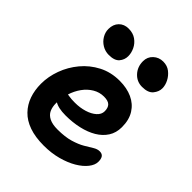

<svg xmlns="http://www.w3.org/2000/svg" viewBox="-209 -872 1008 1008"><g transform="rotate(45 294.5 -368.0)"><path d="M285 10Q222 10 176.5 -6Q131 -22 102 -52Q73 -82 59 -122Q45 -162 45 -210Q45 -263 64.5 -316.5Q84 -370 121 -414.5Q158 -459 210 -486Q262 -513 327 -513Q380 -513 420.5 -494.5Q461 -476 484 -439.5Q507 -403 507 -349Q507 -307 487 -276Q467 -245 432.5 -224.5Q398 -204 352 -193.5Q306 -183 254 -183Q198 -183 170.5 -201.5Q143 -220 143 -244Q143 -258 149.5 -264.5Q156 -271 171 -271Q182 -271 197.5 -268Q213 -265 241 -265Q279 -265 311.5 -275Q344 -285 364 -303Q384 -321 384 -344Q384 -370 371 -383Q358 -396 327 -396Q294 -396 265.5 -379Q237 -362 216.5 -333.5Q196 -305 184.5 -268.5Q173 -232 173 -193Q173 -165 182.5 -144.5Q192 -124 215 -112.5Q238 -101 276 -101Q332 -101 370.5 -112.5Q409 -124 434.5 -139Q460 -154 478.5 -165.5Q497 -177 514 -177Q532 -177 540 -166Q548 -155 548 -133Q548 -109 528 -83.5Q508 -58 472.5 -37Q437 -16 389 -3Q341 10 285 10ZM432 -573Q393 -573 366.5 -601.5Q340 -630 340 -672Q340 -704 362.5 -725Q385 -746 417 -746Q447 -746 468 -729.5Q489 -713 501 -689.5Q513 -666 513 -643Q513 -618 494.5 -595.5Q476 -573 432 -573ZM190 -568Q163 -568 140.5 -581.5Q118 -595 105 -617Q92 -639 92 -663Q92 -698 112.5 -719Q133 -740 166 -740Q199 -740 221.5 -724Q244 -708 255.5 -684Q267 -660 267 -636Q267 -609 249.5 -588.5Q232 -568 190 -568Z"/></g></svg>

Font: Shantell Sans SemiBold
Style: Regular
Weight: 600
Designer: Stephen Nixon, Anya Danilova, Shantell Martin
Foundry: Arrow Type
Version: Version 1.011;[c5ecc13dd]